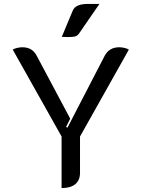

<svg xmlns="http://www.w3.org/2000/svg" viewBox="-20 -950 722 979"><path d="M294 -254 45 -697Q52 -702 66.5 -705.5Q81 -709 94 -709Q145 -709 167 -666L338 -345L317 -303L324 -299L514 -666Q537 -709 588 -709Q601 -709 615.5 -705.5Q630 -702 637 -697L388 -254V-69Q388 -31 364 -11Q340 9 294 9ZM351 -896Q365 -930 428 -930H487L385 -782Q377 -769 365 -765Q353 -761 327 -761L295 -762Z"/></svg>

Font: K2D
Style: Regular
Weight: 400
Version: Version 1.000; ttfautohint (v1.6)